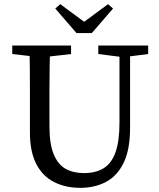

<svg xmlns="http://www.w3.org/2000/svg" viewBox="-20 -889 767 924"><path d="M367 15Q295 15 240 -13Q185 -41 154.5 -100Q124 -159 124 -252V-360Q124 -412 124 -463.5Q124 -515 123.5 -567Q123 -619 121 -670H221Q220 -620 219 -568.5Q218 -517 218 -465Q218 -413 218 -360V-281Q218 -196 238.5 -146.5Q259 -97 296 -76.5Q333 -56 384 -56Q441 -56 479 -79.5Q517 -103 536 -156.5Q555 -210 555 -298V-670H606V-274Q606 -169 575 -105.5Q544 -42 490 -13.5Q436 15 367 15ZM39 -629V-670H322V-629L191 -614H170ZM453 -629V-670H693V-629L583 -615H563ZM270 -869 427 -753H343L500 -869L524 -848L422 -730H348L246 -848Z"/></svg>

Font: Source Serif 4 Variable
Style: Regular
Weight: 400
Designer: Frank Grießhammer
Foundry: Adobe
Version: Version 4.005;hotconv 1.1.0;makeotfexe 2.6.0